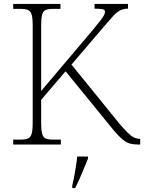

<svg xmlns="http://www.w3.org/2000/svg" viewBox="-20 -734 732 975"><path d="M47 0V-25H84Q108 -25 121.5 -30.5Q135 -36 140.5 -54Q146 -72 146 -108V-606Q146 -643 140.5 -660.5Q135 -678 121.5 -683.5Q108 -689 84 -689H47V-714H287V-689H251Q226 -689 212.5 -683.5Q199 -678 194 -660Q189 -642 189 -605V-272L454 -585Q478 -614 490.5 -630.5Q503 -647 508 -656.5Q513 -666 513 -674Q513 -685 500 -687.5Q487 -690 460 -690V-714H630V-690Q605 -690 587 -679.5Q569 -669 551.5 -649Q534 -629 507 -598L343 -406L584 -109Q610 -78 628 -60.5Q646 -43 660.5 -36Q675 -29 690 -29H692V0H684Q661 0 644 -4Q627 -8 611.5 -19Q596 -30 577.5 -49.5Q559 -69 534 -101L313 -372L189 -227V-109Q189 -73 194 -54.5Q199 -36 212.5 -30.5Q226 -25 251 -25H289V0ZM347 208Q353 184 357.5 158.5Q362 133 366 108Q370 83 372 61H427V71Q418 92 407 119.5Q396 147 384 174Q372 201 362 221H347Z"/></svg>

Font: Noto Serif Khmer ExtraLight
Style: Regular
Weight: 250
Version: Version 2.003